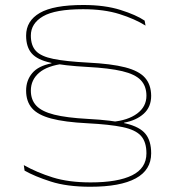

<svg xmlns="http://www.w3.org/2000/svg" viewBox="-20 -668 692 750"><path d="M417 -192Q479.5 -197.5 515.8 -224.5Q552 -251.5 552 -294Q552 -331.5 530 -354.8Q508 -378 457.5 -390Q407 -402 321.5 -406.5Q229.5 -411.5 177.5 -423Q125.5 -434.5 103.8 -459.5Q82 -484.5 82 -529Q82 -586.5 135.5 -617.5Q189 -648.5 305.5 -648.5Q389.5 -648.5 450.5 -629.2Q511.5 -610 545 -587.5L548.5 -568Q507 -594 446.8 -613Q386.5 -632 304.5 -632Q195.5 -632 148 -604.2Q100.5 -576.5 100.5 -529Q100.5 -490 120.5 -468.8Q140.5 -447.5 189 -437.8Q237.5 -428 323 -423.5Q415 -419 469 -405Q523 -391 546.5 -364.2Q570 -337.5 570.5 -294Q570.5 -250 541.5 -223.8Q512.5 -197.5 465 -189V-177.5ZM231.5 -419.5Q165 -411.5 132.8 -383.8Q100.5 -356 100.5 -314Q100.5 -278 121.8 -255.2Q143 -232.5 191.5 -220.2Q240 -208 323 -203.5Q418.5 -198.5 472.2 -185.5Q526 -172.5 548.2 -145.2Q570.5 -118 570.5 -69Q570.5 -4 510.2 28.8Q450 61.5 333 61.5Q241.5 61.5 178.5 41.2Q115.5 21 76 -1.5L73 -23Q123.5 5.5 185.8 25Q248 44.5 334 44.5Q440 44.5 496 16.8Q552 -11 552 -69Q552 -113.5 530.8 -137.2Q509.5 -161 459.2 -171.5Q409 -182 321.5 -186.5Q232.5 -191 180 -205Q127.5 -219 104.8 -245.5Q82 -272 82 -314Q82 -354 105.8 -382.2Q129.5 -410.5 181 -420.5V-429.5Z"/></svg>

Font: Anek Latin Expanded Thin
Style: Regular
Weight: 250
Width: 7
Designer: Yesha Goshar
Foundry: Ek Type
Version: Version 1.003